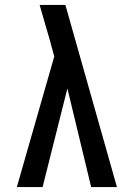

<svg xmlns="http://www.w3.org/2000/svg" viewBox="-20 -755 540 775"><path d="M48 0 199 -527 180 -597Q170 -631 160 -665.5Q150 -700 140 -735H244L452 0H348L252 -398L152 0Z"/></svg>

Font: Iosevka Semibold
Style: Regular
Weight: 600
Monospace: yes
Designer: Belleve Invis
Foundry: Belleve Invis
Version: Version 33.2.3; ttfautohint (v1.8.4)